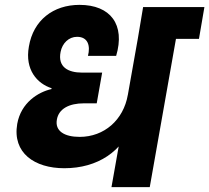

<svg xmlns="http://www.w3.org/2000/svg" viewBox="-20 -769 860 789"><path d="M244.1 -77.7C382.9 -77.7 483.4 -148.1 524.7 -261.4L505.2 -378.8C487.3 -276 408.2 -206.5 307.3 -206.5C244.1 -206.5 205.4 -230.9 213.7 -277.3C221.1 -321.7 263.6 -344.4 325 -344.4H377.5L399.8 -470.6H317.3C260 -470.6 216.6 -493.3 229 -555.7C235.9 -591.4 262.6 -617.7 296.6 -617.7C342.2 -617.7 352 -580.1 341.4 -539.3H457.3C495.5 -667.8 434.3 -749 306.7 -749C199 -749 116.8 -686.1 98.7 -577.7C81.3 -481.7 133.7 -425.1 192 -406.5L191.5 -403C137.3 -390.8 66.3 -347.4 50.8 -260C30.3 -140.3 122.4 -77.7 244.1 -77.7ZM595.4 0 707.1 -632H550.2L438.1 0ZM797.6 -609.2 820 -740H568.1L546.2 -609.2Z"/></svg>

Font: Poppins Devanagari Thin
Style: Italic
Weight: 100
Italic angle: -10°
Designer: Ninad Kale (Devanagari), Jonny Pinhorn (Latin)
Foundry: Indian Type Foundry
Version: 4.005